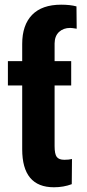

<svg xmlns="http://www.w3.org/2000/svg" viewBox="-20 -789 373 819"><path d="M74.7 -601.6Q74.7 -682.1 116.9 -725.6Q159.2 -769 240.7 -769Q279.8 -769 306.2 -761.7L307.1 -666.5Q287.6 -669.9 279.3 -669.9Q250.5 -669.9 231.9 -652.8Q213.4 -635.7 212.9 -604V-528.3H283.7V-424.3H212.9V-165.5Q212.9 -132.3 221.9 -119.9Q231 -107.4 254.4 -107.4Q274.4 -107.4 287.1 -110.8L286.1 -3.4Q251 9.8 210 9.8Q74.7 9.8 74.7 -152.3V-424.3H13.7V-528.3H74.7Z"/></svg>

Font: Roboto Condensed
Style: Bold
Weight: 700
Designer: Google
Version: Version 2.134; 2016